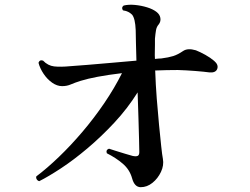

<svg xmlns="http://www.w3.org/2000/svg" viewBox="-20 -765 1040 798"><path d="M565 13Q539 13 529 -24Q519 -60 490.5 -84.5Q462 -109 424 -128Q419 -142 433 -147Q442 -144 461 -138Q480 -132 500 -126Q520 -120 531 -117Q545 -114 552 -117Q559 -120 559 -133Q559 -146 558 -183.5Q557 -221 555.5 -273Q554 -325 552 -381Q510 -314 455.5 -255.5Q401 -197 343.5 -148.5Q286 -100 233.5 -65.5Q181 -31 143 -12Q136 -14 132.5 -20Q129 -26 131 -32Q175 -65 224.5 -112.5Q274 -160 322.5 -217Q371 -274 413.5 -336.5Q456 -399 487 -461Q429 -454 386.5 -446Q344 -438 315 -429Q290 -421 274 -414Q258 -407 238 -407Q217 -407 196.5 -421.5Q176 -436 161 -458.5Q146 -481 140 -504Q145 -518 159 -513Q179 -492 205 -489Q231 -486 273 -490Q299 -492 345 -495.5Q391 -499 444.5 -504Q498 -509 547 -513Q546 -554 545 -587.5Q544 -621 544 -640Q542 -688 529 -704Q523 -710 514 -715Q505 -720 491 -722Q483 -734 494 -742Q515 -747 541 -744.5Q567 -742 591.5 -734.5Q616 -727 631 -715Q644 -705 646.5 -690.5Q649 -676 640 -664Q631 -654 628.5 -640Q626 -626 624 -604Q624 -598 624 -591.5Q624 -585 624 -578Q624 -564 623.5 -549.5Q623 -535 624 -520Q632 -521 638.5 -521.5Q645 -522 650 -522Q681 -526 700 -532Q719 -538 741 -553Q760 -566 794 -556Q812 -549 833.5 -537Q855 -525 870 -512Q889 -496 883 -479Q877 -462 851 -464Q829 -467 791.5 -470Q754 -473 719 -474Q696 -474 672.5 -473.5Q649 -473 625 -472Q627 -414 631.5 -355.5Q636 -297 641 -246Q646 -195 650 -157.5Q654 -120 657 -105Q662 -78 649 -50.5Q636 -23 613.5 -5Q591 13 565 13Z"/></svg>

Font: Zen Old Mincho
Style: Bold
Weight: 700
Designer: Yoshimichi Ohira
Foundry: Positype
Version: Version 1.500